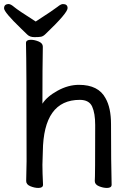

<svg xmlns="http://www.w3.org/2000/svg" viewBox="-26 -909 634 946"><path d="M501 17Q482 17 461.5 8.5Q441 0 441 -17Q443 -34 443 -293Q443 -351 428 -384Q413 -417 367 -417Q188 -417 185 -162L183 -97Q183 -59 186 1Q186 17 163 17Q144 17 123.5 8.5Q103 0 103 -17L105 -115Q105 -590 102 -697Q102 -713 126 -713Q144 -713 164.5 -704.5Q185 -696 185 -679Q183 -580 183 -398Q205 -433 257.5 -462Q310 -491 363 -491Q459 -491 494 -425Q521 -378 521 -297Q521 -105 524 1Q524 17 501 17ZM144 -726Q121 -726 108.5 -738.5Q96 -751 77 -769Q-6 -849 -6 -868Q-6 -889 17 -889Q27 -889 44.5 -874Q62 -859 150 -803Q241 -862 257.5 -875.5Q274 -889 284 -889Q307 -889 307 -869Q307 -845 199 -742Q187 -730 176 -728Q165 -726 144 -726Z"/></svg>

Font: ToneOZ-Pinyin-WenKai-Medium
Style: Medium
Weight: 700
Designer: Fontworks Inc.
Foundry: ToneOZ
Version: Version 0.240331